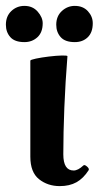

<svg xmlns="http://www.w3.org/2000/svg" viewBox="-60 -621 335 652"><path d="M143 11Q102 11 72.5 -12.5Q43 -36 43 -89V-415Q43 -418 62 -422Q81 -426 106 -429Q131 -432 150 -432.5Q169 -433 169 -430Q162 -343 158.5 -256Q155 -169 155 -97Q155 -42 190 -42Q205 -42 223 -59Q227 -63 235.5 -55.5Q244 -48 241 -43Q223 -15 199.5 -2Q176 11 143 11ZM23 -478Q-10 -478 -25 -495Q-40 -512 -40 -537Q-40 -566 -21.5 -583.5Q-3 -601 23 -601Q51 -601 68 -581.5Q85 -562 85 -542Q85 -511 67 -494.5Q49 -478 23 -478ZM194 -478Q161 -478 146 -495Q131 -512 131 -537Q131 -566 150 -583.5Q169 -601 194 -601Q222 -601 238.5 -583Q255 -565 255 -542Q255 -511 238 -494.5Q221 -478 194 -478Z"/></svg>

Font: Junicode VF
Style: Regular
Weight: 400
Designer: Peter S. Baker
Version: Version 2.213